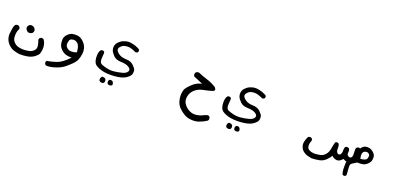

<svg xmlns="http://www.w3.org/2000/svg" viewBox="11 -1029 4479 2136"><g transform="rotate(20 2250.0 39.5)"><path d="M187 293Q153 288 121 278.5Q89 269 59 240.5Q29 212 17.5 178Q6 144 10 111Q14 78 17.5 52.5Q21 27 34 5Q47 -6 66 -5L82 4Q94 17 92 34Q79 56 75 83Q71 110 74 138Q77 166 96.5 188Q116 210 136 217.5Q156 225 180 228.5Q204 232 231.5 230Q259 228 286 221.5Q313 215 334.5 192Q356 169 350 134.5Q344 100 332 69Q334 56 342 47Q354 37 370 39L387 47Q405 73 411 104Q417 135 413.5 162.5Q410 190 402.5 209Q395 228 363 252.5Q331 277 284.5 286Q238 295 187 293ZM207 34Q191 32 178 18.5Q165 5 165 -12.5Q165 -30 178.5 -43.5Q192 -57 212.5 -54Q233 -51 246 -36Q259 -21 257 -3Q255 15 241.5 24.5Q228 34 207 34Z M521 312Q508 311 500 304Q490 292 492 274L500 259Q547 254 610.5 232.5Q674 211 748 131Q713 133 681 124Q649 115 622.5 88.5Q596 62 589 35.5Q582 9 583.5 -25Q585 -59 613 -86.5Q641 -114 666.5 -119.5Q692 -125 727 -122Q762 -119 796 -87.5Q830 -56 840.5 -20Q851 16 846 53Q841 90 829.5 120Q818 150 791 178Q764 206 724.5 239Q685 272 626 292Q567 312 521 312ZM759 64 784 55Q777 -24 751 -44.5Q725 -65 700 -63Q675 -61 664 -50Q653 -39 649.5 -9Q646 21 659 38Q672 55 692 63.5Q712 72 759 64Z M1155 279Q1140 278 1131 269.5Q1122 261 1124.5 243.5Q1127 226 1136.5 217.5Q1146 209 1165 215.5Q1184 222 1187.5 237Q1191 252 1184.5 266.5Q1178 281 1155 279ZM1246 276Q1234 276 1226 268.5Q1218 261 1218 245Q1218 229 1229 220.5Q1240 212 1256 217.5Q1272 223 1277.5 243Q1283 263 1273 269.5Q1263 276 1246 276ZM1114 152Q1044 131 1025 103.5Q1006 76 1005 21Q1004 -34 1027 -58Q1038 -64 1052 -62L1065 -56Q1072 -45 1070 -31Q1063 30 1068 54.5Q1073 79 1093.5 88.5Q1114 98 1155.5 108Q1197 118 1239.5 114Q1282 110 1331.5 98Q1381 86 1395 59Q1409 32 1376 10.5Q1343 -11 1282.5 -12Q1222 -13 1191 -45Q1160 -77 1151.5 -100.5Q1143 -124 1146.5 -147.5Q1150 -171 1161 -186Q1172 -201 1194 -218.5Q1216 -236 1249.5 -245Q1283 -254 1316.5 -248.5Q1350 -243 1374 -234Q1398 -225 1420 -212Q1428 -202 1426 -188L1418 -174Q1407 -167 1393 -169Q1367 -182 1339.5 -190.5Q1312 -199 1288 -197Q1264 -195 1248 -189.5Q1232 -184 1214 -164.5Q1196 -145 1200.5 -125Q1205 -105 1238 -82.5Q1271 -60 1325.5 -59Q1380 -58 1412 -27.5Q1444 3 1449.5 23Q1455 43 1449 68.5Q1443 94 1401 124Q1359 154 1269.5 161.5Q1180 169 1114 152Z M2229 325Q2188 322 2153 302.5Q2118 283 2085 251Q2052 219 2040.5 173Q2029 127 2032.5 88.5Q2036 50 2049 28Q2062 6 2094 -25.5Q2126 -57 2153 -71Q2180 -85 2212 -92Q2184 -105 2156.5 -116Q2129 -127 2103 -138Q2093 -150 2094 -169L2103 -187Q2118 -199 2138 -197Q2191 -174 2245.5 -157.5Q2300 -141 2356 -107Q2367 -95 2371 -83Q2375 -71 2356 -59Q2305 -43 2253 -33Q2201 -23 2166 2.5Q2131 28 2115.5 62.5Q2100 97 2102 132Q2104 167 2130.5 198Q2157 229 2193.5 245Q2230 261 2270.5 255.5Q2311 250 2338 235.5Q2365 221 2395 214L2412 222Q2423 237 2421 256L2412 272Q2372 298 2326.5 314.5Q2281 331 2229 325Z M2655 279Q2640 278 2631 269.5Q2622 261 2624.5 243.5Q2627 226 2636.5 217.5Q2646 209 2665 215.5Q2684 222 2687.5 237Q2691 252 2684.5 266.5Q2678 281 2655 279ZM2746 276Q2734 276 2726 268.5Q2718 261 2718 245Q2718 229 2729 220.5Q2740 212 2756 217.5Q2772 223 2777.5 243Q2783 263 2773 269.5Q2763 276 2746 276ZM2614 152Q2544 131 2525 103.5Q2506 76 2505 21Q2504 -34 2527 -58Q2538 -64 2552 -62L2565 -56Q2572 -45 2570 -31Q2563 30 2568 54.5Q2573 79 2593.5 88.5Q2614 98 2655.5 108Q2697 118 2739.5 114Q2782 110 2831.5 98Q2881 86 2895 59Q2909 32 2876 10.5Q2843 -11 2782.5 -12Q2722 -13 2691 -45Q2660 -77 2651.5 -100.5Q2643 -124 2646.5 -147.5Q2650 -171 2661 -186Q2672 -201 2694 -218.5Q2716 -236 2749.5 -245Q2783 -254 2816.5 -248.5Q2850 -243 2874 -234Q2898 -225 2920 -212Q2928 -202 2926 -188L2918 -174Q2907 -167 2893 -169Q2867 -182 2839.5 -190.5Q2812 -199 2788 -197Q2764 -195 2748 -189.5Q2732 -184 2714 -164.5Q2696 -145 2700.5 -125Q2705 -105 2738 -82.5Q2771 -60 2825.5 -59Q2880 -58 2912 -27.5Q2944 3 2949.5 23Q2955 43 2949 68.5Q2943 94 2901 124Q2859 154 2769.5 161.5Q2680 169 2614 152Z M3639 271Q3612 266 3586.5 259Q3561 252 3538.5 234.5Q3516 217 3505 190.5Q3494 164 3497 139.5Q3500 115 3507 96Q3514 77 3522 61Q3535 52 3552 54L3566 61Q3576 72 3574 88Q3560 119 3561 147Q3562 175 3577 187.5Q3592 200 3615.5 206Q3639 212 3666.5 210Q3694 208 3724 201Q3754 194 3778 165.5Q3802 137 3808.5 95.5Q3815 54 3826 15Q3837 5 3854 7L3868 15Q3879 38 3877 68.5Q3875 99 3888 114.5Q3901 130 3916 125Q3931 120 3936.5 102.5Q3942 85 3940.5 63Q3939 41 3950 24Q3961 15 3979 18L3993 24Q4004 41 4001.5 62.5Q3999 84 4002.5 94Q4006 104 4021 112Q4036 120 4049 112Q4062 104 4064 76Q4064 48 4062 8Q4064 -4 4072 -13Q4083 -22 4100 -21L4114 -13L4122 2Q4125 55 4123.5 91.5Q4122 128 4096 155.5Q4070 183 4036.5 177.5Q4003 172 3976 156Q3941 199 3905 193.5Q3869 188 3848 164Q3837 189 3804 221Q3771 253 3728.5 261Q3686 269 3639 271Z M4040 330 4026 323Q4015 295 4013.5 262.5Q4012 230 4013.5 197.5Q4015 165 4032 147Q4049 129 4064.5 121Q4080 113 4095 104Q4088 77 4090.5 52.5Q4093 28 4100 5.5Q4107 -17 4124 -34.5Q4141 -52 4161.5 -56.5Q4182 -61 4206.5 -56.5Q4231 -52 4255.5 -29.5Q4280 -7 4283 14Q4286 35 4282 58Q4278 81 4253.5 106Q4229 131 4200 137Q4171 143 4132 141Q4115 154 4097.5 163Q4080 172 4070.5 184Q4061 196 4064 224.5Q4067 253 4070 311L4063 323Q4055 332 4040 330ZM4204 80Q4222 72 4226.5 58Q4231 44 4231.5 29Q4232 14 4217 2.5Q4202 -9 4179 -3.5Q4156 2 4148.5 26Q4141 50 4153 91Q4184 88 4204 80Z"/></g></svg>

Font: NaniFont Regular
Style: Regular
Weight: 400
Designer: Nanigashitei
Version: Version 1.036